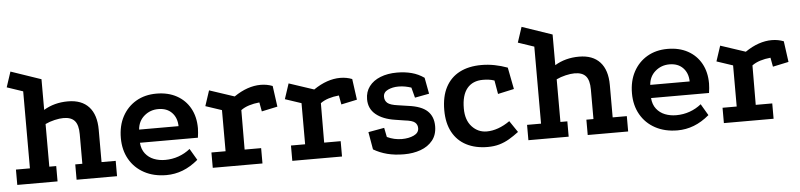

<svg xmlns="http://www.w3.org/2000/svg" viewBox="-43 -894 4728 1135"><g transform="rotate(-5 2321.0 -326.0)"><path d="M22 0V-91H105V-548L10 -580L40 -671L219 -610V-428Q282 -466 363 -466Q444 -466 487 -419Q530 -372 530 -283V-91H614V0H374V-91H416V-267Q416 -321 395 -345.5Q374 -370 328 -370Q305 -370 275 -363Q245 -356 220 -344V-91H261V0Z M1095 -55Q1050 -17 1003 1Q956 19 906 19Q831 19 774.5 -11.5Q718 -42 687 -96.5Q656 -151 656 -222Q656 -296 685.5 -350.5Q715 -405 767 -435.5Q819 -466 888 -466Q957 -466 1008 -438Q1059 -410 1087 -359.5Q1115 -309 1115 -241Q1115 -229 1113.5 -214Q1112 -199 1110 -185H766Q769 -146 789 -120.5Q809 -95 839.5 -83Q870 -71 906 -71Q948 -71 986 -84.5Q1024 -98 1055 -123ZM1002 -263Q1001 -313 971.5 -343.5Q942 -374 891 -374Q843 -374 807.5 -343.5Q772 -313 768 -263Z M1348 -409Q1389 -437 1428.5 -450.5Q1468 -464 1506 -464Q1544 -464 1577 -451L1594 -327L1500 -307L1490 -361Q1457 -358 1428.5 -349Q1400 -340 1380 -325L1379 -91H1477V0H1182V-91H1266V-335L1170 -367L1200 -458Z M1820 -409Q1861 -437 1900.5 -450.5Q1940 -464 1978 -464Q2016 -464 2049 -451L2066 -327L1972 -307L1962 -361Q1929 -358 1900.5 -349Q1872 -340 1852 -325L1851 -91H1949V0H1654V-91H1738V-335L1642 -367L1672 -458Z M2393 -370Q2375 -376 2356.5 -379.5Q2338 -383 2317 -383Q2282 -383 2254.5 -370Q2227 -357 2227 -330Q2227 -307 2243 -293Q2259 -279 2305 -273L2365 -264Q2443 -254 2478 -221Q2513 -188 2513 -131Q2513 -80 2486 -46.5Q2459 -13 2414.5 3Q2370 19 2317 19Q2261 19 2216.5 7.5Q2172 -4 2135 -26L2117 -130L2212 -147L2223 -92Q2244 -82 2266 -77Q2288 -72 2311 -72Q2352 -72 2382 -86Q2412 -100 2412 -128Q2412 -149 2397 -162Q2382 -175 2337 -180L2280 -189Q2208 -200 2167 -234Q2126 -268 2126 -324Q2126 -368 2150 -400Q2174 -432 2217 -449Q2260 -466 2315 -466Q2362 -466 2402 -455.5Q2442 -445 2476 -421L2494 -325L2409 -309Z M2886 -369Q2868 -375 2851.5 -377Q2835 -379 2818 -379Q2757 -379 2724 -339Q2691 -299 2691 -220Q2691 -151 2727 -112Q2763 -73 2815 -73Q2848 -73 2883 -85.5Q2918 -98 2952 -122L2998 -54Q2969 -32 2941 -15.5Q2913 1 2882 10Q2851 19 2812 19Q2740 19 2686.5 -8.5Q2633 -36 2604 -89.5Q2575 -143 2575 -220Q2575 -301 2604 -356Q2633 -411 2687 -439Q2741 -467 2817 -467Q2856 -467 2894.5 -459.5Q2933 -452 2971 -438L2996 -309L2900 -288Z M3055 0V-91H3138V-548L3043 -580L3073 -671L3252 -610V-428Q3315 -466 3396 -466Q3477 -466 3520 -419Q3563 -372 3563 -283V-91H3647V0H3407V-91H3449V-267Q3449 -321 3428 -345.5Q3407 -370 3361 -370Q3338 -370 3308 -363Q3278 -356 3253 -344V-91H3294V0Z M4128 -55Q4083 -17 4036 1Q3989 19 3939 19Q3864 19 3807.5 -11.5Q3751 -42 3720 -96.5Q3689 -151 3689 -222Q3689 -296 3718.5 -350.5Q3748 -405 3800 -435.5Q3852 -466 3921 -466Q3990 -466 4041 -438Q4092 -410 4120 -359.5Q4148 -309 4148 -241Q4148 -229 4146.5 -214Q4145 -199 4143 -185H3799Q3802 -146 3822 -120.5Q3842 -95 3872.5 -83Q3903 -71 3939 -71Q3981 -71 4019 -84.5Q4057 -98 4088 -123ZM4035 -263Q4034 -313 4004.5 -343.5Q3975 -374 3924 -374Q3876 -374 3840.5 -343.5Q3805 -313 3801 -263Z M4381 -409Q4422 -437 4461.5 -450.5Q4501 -464 4539 -464Q4577 -464 4610 -451L4627 -327L4533 -307L4523 -361Q4490 -358 4461.5 -349Q4433 -340 4413 -325L4412 -91H4510V0H4215V-91H4299V-335L4203 -367L4233 -458Z"/></g></svg>

Font: Podkova
Style: Bold
Weight: 700
Designer: Ilya Yudin
Foundry: Cyreal (www.cyreal.org)
Version: Version 2.102; ttfautohint (v1.8.1.43-b0c9)